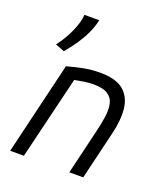

<svg xmlns="http://www.w3.org/2000/svg" viewBox="-141 -874 845 973"><g transform="rotate(20 281.0 -388.0)"><path d="M28 0 147 -499Q185 -510 230 -519Q275 -528 322 -528Q408 -528 449 -493Q490 -458 496.5 -397.5Q503 -337 484 -260L422 0H347L403 -235Q415 -283 421 -324.5Q427 -366 420.5 -396.5Q414 -427 388 -444Q362 -461 310 -461Q285 -461 259.5 -457Q234 -453 210 -448L102 0ZM111 -567 62 -586Q98 -633 121 -685Q144 -737 146 -776H226Q218 -739 202 -704.5Q186 -670 163.5 -636.5Q141 -603 111 -567Z"/></g></svg>

Font: Ubuntu Sans
Style: Italic
Weight: 400
Italic angle: -13.5°
Designer: Dalton Maag Ltd
Foundry: Dalton Maag Ltd
Version: Version 1.006